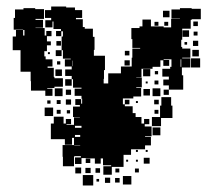

<svg xmlns="http://www.w3.org/2000/svg" viewBox="-20 -554 670 589"><path d="M207 -44H173V-73H172V-109H207V-131H201V-110H179V-127H136V-175H145V-196H175V-175H182V-189H198V-173H184V-171H207V-194H225V-195H204V-227H225V-232H211V-250H229V-236H232V-251H230V-260H209V-282H230V-285H204V-311H200V-350H179V-372H197V-374H173V-400H169V-382H151V-400H169V-442H173V-458H168V-443H152V-459H167V-465H144V-488H141V-470H119V-492H137V-499H118V-523H137V-534H183V-531H210V-523H232V-499H213V-495H234V-471H240V-466H265V-441H270V-401H268V-383H302V-339H299V-312H298V-298H312V-329H351V-350H384V-377H386V-405H410V-407H386V-434H383V-468H408V-473H417V-494H443V-473H482V-470H501H505V-496H532V-497H506V-525H532V-529H568V-527H596V-495H568V-493H565V-466H539V-432H536V-410H539V-405H564V-377H539V-375H564V-347H538V-323H542V-279H498V-263H482V-279H498V-292H481V-310H498V-319H478V-343H502V-323V-349H506V-372H482V-370H499V-352H481V-369H472V-349H448V-369V-343H414V-317H398V-316H415V-286H398V-284H413V-258H389V-252H359H357V-234H363V-248H377V-234H363V-228H387V-207H396V-195H414V-175H422V-189H438V-173H424V-166H445V-136H425V-134H443V-108H425V-96H382V-79H359V-72V-42H323V-18H297V-44H321V-47H296V-68H289V-52H271V-68H257V-54H243V-68H257V-69H230V-51H210V-71H228V-75H208V-73H207ZM141 -260H119V-276H75V-305H74V-334H43V-364V-400H19V-442H29V-462H51V-445H55V-462H51V-463H22V-499H26V-525H52V-529H88V-526H115V-496H89V-493H112V-469H89V-468H117V-445H122V-459H138V-443H124V-397H116V-381H120V-372H141V-350H126V-346H145V-318H147V-284H125V-282H141ZM500 -501H480V-521H500ZM535 -470V-493V-470ZM587 -474H573V-488H587ZM466 -475H454V-487H466ZM496 -475H484V-487H496ZM560 -441H540V-461H560ZM586 -445H574V-457H586ZM588 -413H572V-429H588ZM167 -414H153V-428H167ZM136 -415H124V-427H136ZM554 -417H546V-425H554ZM590 -381H570V-401H590ZM377 -384H363V-398H377ZM133 -388H127V-394H133ZM594 -347H566V-375H594ZM536 -349V-372H534V-349ZM378 -353H362V-369H378ZM202 -351V-368H201V-351ZM165 -356H155V-366H165ZM441 -320H419V-342H441ZM170 -321H150V-341H170ZM200 -321H180V-341H200ZM465 -326H455V-336H465ZM173 -288H147V-314H173ZM200 -291H180V-311H200ZM466 -295H454V-307H466ZM433 -298H427V-304H433ZM172 -259H148V-283H172ZM472 -259H448V-283H472ZM440 -261H420V-281H440ZM198 -263H182V-279H198ZM474 -167H446V-195H471V-230H475V-256H505V-230H509V-192H474ZM198 -233H182V-249H198ZM467 -234H453V-248H467ZM166 -235H154V-247H166ZM135 -236H125V-246H135ZM403 -238H397V-244H403ZM143 -198H117V-224H143ZM166 -205H154V-217H166ZM466 -205H454V-217H466ZM195 -206H185V-216H195ZM210 -162H230V-168H210ZM472 -139H448V-163H472ZM210 -134H226V-140H210ZM208 -107H226V-108H208ZM403 -88H397V-94H403ZM433 -88H427V-94H433ZM439 -52H421V-70H439ZM403 -58H397V-64H403ZM373 -58H367V-64H373ZM229 -22H211V-40H229ZM258 -23H242V-39H258ZM287 -24H273V-38H287ZM406 -25H394V-37H406ZM346 -25H334V-37H346ZM266 15H234V-17H266ZM383 12H357V-14H383ZM318 7H302V-9H318ZM347 6H333V-8H347ZM284 3H276V-5H284Z"/></svg>

Font: Rubik Storm
Style: Regular
Weight: 400
Designer: Hubert and Fischer, NaN
Foundry: Hubert and Fischer, NaN
Version: Version 2.201